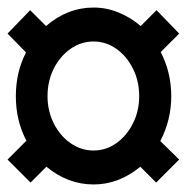

<svg xmlns="http://www.w3.org/2000/svg" viewBox="-20 -597 496 509"><path d="M228 -108Q160 -108 103 -155L61 -113L0 -174L50 -224Q22 -277 22 -342Q22 -406 49 -458L0 -508L60 -570L102 -528Q159 -577 228 -577Q262 -577 294 -564Q326 -551 353 -528L395 -570L455 -508L406 -459Q434 -405 434 -342Q434 -279 405 -223L455 -174L394 -113L352 -155Q295 -108 228 -108ZM228 -198Q261 -198 288.5 -217.5Q316 -237 332.5 -270Q349 -303 349 -342Q349 -382 332.5 -415Q316 -448 288.5 -467.5Q261 -487 228 -487Q195 -487 167 -467.5Q139 -448 122.5 -415Q106 -382 106 -342Q106 -303 122.5 -270Q139 -237 167 -217.5Q195 -198 228 -198Z"/></svg>

Font: AXENEO7
Style: Regular
Weight: 400
Designer: Hector Gatti, Simon Guibord
Foundry: Omnibus-Type, Jean-Christophe Thérien
Version: Version 1.000